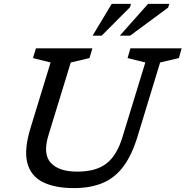

<svg xmlns="http://www.w3.org/2000/svg" viewBox="-20 -955 952 985"><path d="M228.5 -261Q199 -164.5 240.8 -119.5Q282.5 -74.5 375.5 -74.5Q472.5 -74.5 526 -116Q579.5 -157.5 608 -251L725.5 -634.5L634.5 -657L649 -707H912L897.5 -657L801.5 -634.5L686 -256Q657 -160.5 613.8 -102Q570.5 -43.5 508 -16.8Q445.5 10 358.5 10Q261.5 10 199.8 -20.8Q138 -51.5 120.2 -119.2Q102.5 -187 136.5 -298L239.5 -634.5L149 -657L164.5 -707H454L439 -657L343 -634.5ZM594.5 -772 739.5 -935H848.5L842.5 -916L647.5 -772ZM455 -772 553 -935H652L647 -918L501.5 -772Z"/></svg>

Font: Newsreader 6pt
Style: Italic
Weight: 400
Italic angle: -17°
Designer: Hugues Gentile
Foundry: Production Type
Version: Version 1.003; ttfautohint (v1.8.3)